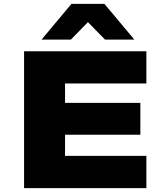

<svg xmlns="http://www.w3.org/2000/svg" viewBox="-20 -969 856 989"><path d="M104 0V-705H734V-539H315V-439H703V-275H315V-166H734V0ZM194 -765 348 -949H518L672 -765H521L433 -855L345 -765Z"/></svg>

Font: Nunito Sans 7pt Expanded Black
Style: Regular
Weight: 900
Width: 7
Designer: Vernon Adams
Foundry: Vernon Adams
Version: Version 3.101;gftools[0.9.27]